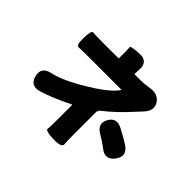

<svg xmlns="http://www.w3.org/2000/svg" viewBox="-190 -1071 1380 1380"><g transform="rotate(45 500.0 -381.0)"><path d="M503 55Q418 52 421 31.5Q424 11 424 -72V-212Q424 -217 420 -215Q292 -151 194 -121Q112 -96 92 -174Q72 -252 156 -270Q266 -293 451 -412Q555 -479 597 -538Q600 -542 595 -542H268Q186 -542 163 -540Q140 -538 142 -615Q144 -692 162.5 -689.5Q181 -687 265 -687H420Q425 -687 425 -692V-731Q425 -787 423 -800Q421 -813 506 -817Q591 -822 586 -735L584 -692Q584 -687 589 -687H641Q679 -687 717 -693L736 -696Q808 -707 841 -655Q874 -602 822 -546L784 -505Q687 -397 598 -329Q582 -316 582 -296V-72Q582 -7 585 25Q588 57 503 55ZM918 -164Q867 -97 802 -151Q772 -175 716 -208Q644 -250 680 -315Q717 -381 790 -341Q869 -299 898 -279Q968 -231 918 -164Z"/></g></svg>

Font: Resource Han Rounded KR Heavy
Style: Regular
Weight: 900
Designer: Cyano Hao (round all glyphs); Ryoko NISHIZUKA 西塚涼子 (kana, bopomofo & ideographs); Paul D. Hunt (Latin, Greek & Cyrillic)
Foundry: Cyano Hao
Version: 0.990